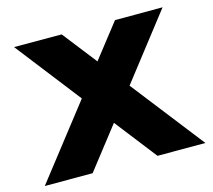

<svg xmlns="http://www.w3.org/2000/svg" viewBox="-101 -822 1050 945"><g transform="rotate(-15 424.5 -350.0)"><path d="M833.5 -0.5H589.4L424.3 -212.9L258.8 -0.5H15.1L302.7 -369.6L45.9 -700.2L288.6 -699.7L424.3 -525.9L560.1 -699.7L802.7 -700.2L545.9 -369.6Z"/></g></svg>

Font: Wadik
Style: Bold
Weight: 700
Designer: Sasha Pavljenko
Version: Version 1.001;Fontself Maker 3.5.4